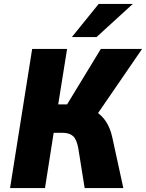

<svg xmlns="http://www.w3.org/2000/svg" viewBox="-20 -953 740 973"><path d="M31 0 143 -705H320L275 -424H338L306 -401L491 -705H700L468 -367L397 -416Q435 -407 466 -387.5Q497 -368 518 -335.5Q539 -303 549 -257L605 0H409L377 -200Q369 -246 350.5 -263Q332 -280 297 -280H252L208 0ZM344 -765 480 -933H653L469 -765Z"/></svg>

Font: Nunito Sans 7pt Condensed Black
Style: Italic
Weight: 900
Width: 3
Italic angle: -9°
Designer: Vernon Adams
Foundry: Vernon Adams
Version: Version 3.101;gftools[0.9.27]